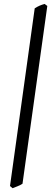

<svg xmlns="http://www.w3.org/2000/svg" viewBox="-20 -739 276 983"><path d="M222.2 -708.5 95.2 201.7Q86.9 207.5 71 214.1Q55.2 220.7 44.4 224.6L31.2 213.4L157.7 -696.3Q170.4 -704.6 182.9 -710Q195.3 -715.3 208.5 -718.8Z"/></svg>

Font: Dai Banna SIL Light
Style: Italic
Weight: 300
Italic angle: -11°
Designer: Victor Gaultney
Foundry: SIL International
Version: Version 4.000